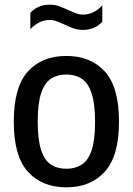

<svg xmlns="http://www.w3.org/2000/svg" viewBox="-20 -792 568 822"><path d="M264 10Q160.5 10 99.8 -56.5Q39 -123 39 -271Q39 -419 99.2 -485.8Q159.5 -552.5 264 -552.5Q368.5 -552.5 429 -485.5Q489.5 -418.5 489.5 -271.5Q489.5 -124 428.8 -57Q368 10 264 10ZM264 -69.5Q302 -69.5 329.8 -87.2Q357.5 -105 372.2 -148.5Q387 -192 387 -269.5Q387 -349 372 -393.2Q357 -437.5 329.5 -455.2Q302 -473 264 -473Q226.5 -473 199 -455.5Q171.5 -438 156.5 -394.2Q141.5 -350.5 141.5 -272.5Q141.5 -193.5 156.2 -149.2Q171 -105 198.5 -87.2Q226 -69.5 264 -69.5ZM334.5 -664Q312.5 -664 293.2 -671.2Q274 -678.5 256 -687Q239.5 -694.5 224 -700.5Q208.5 -706.5 192.5 -706.5Q147 -706.5 110 -667V-737Q142 -772 193.5 -772Q215.5 -772 234.8 -764.8Q254 -757.5 272 -749Q288.5 -741.5 304 -735.5Q319.5 -729.5 335.5 -729.5Q381 -729.5 418 -769V-699Q386 -664 334.5 -664Z"/></svg>

Font: Encode Sans SmCnd Md
Style: Regular
Weight: 500
Width: 4
Designer: Multiple Designers
Foundry: Impallari Type
Version: Version 3.002; ttfautohint (v1.8.3) -l 8 -r 50 -G 200 -x 14 